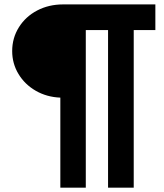

<svg xmlns="http://www.w3.org/2000/svg" viewBox="-20 -740 754 884"><path d="M257.8 -290.5Q195.3 -293 144.8 -322Q94.2 -351.1 65.2 -399.2Q36.1 -447.3 36.1 -504.9Q36.1 -564.9 66.9 -614.3Q97.7 -663.6 151.1 -691.7Q204.6 -719.7 270.5 -719.7H695.3V-601.6H595.7V124H477.5V-601.6H375V124H257.8Z"/></svg>

Font: Reddit Sans Fudge ExtraBold
Style: Regular
Weight: 800
Designer: Stephen Hutchings
Foundry: Reddit
Version: Version 1.011